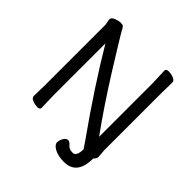

<svg xmlns="http://www.w3.org/2000/svg" viewBox="-222 -878 1182 1182"><g transform="rotate(45 369.0 -287.0)"><path d="M547 -1Q538 -15 515 -48Q323 -318 181 -557V-105L184 1Q184 17 162.5 17Q141 17 119.5 8.5Q98 0 98 -17L100 -106V-640L93 -677Q93 -696 118 -705Q143 -714 154 -714Q165 -714 173 -712.5Q181 -711 187 -701Q212 -655 329.5 -467Q447 -279 560 -123V-589L556 -695Q556 -711 578.5 -711Q601 -711 622 -702.5Q643 -694 643 -677L641 -588V-87L645 -32Q645 -20 634 -8L629 -3Q629 140 516 140Q465 140 433 122.5Q401 105 401 84.5Q401 64 413 45Q425 26 439.5 26Q454 26 468.5 44Q483 62 516 62Q530 62 539 45Q547 28 547 -1Z"/></g></svg>

Font: LXGW WenKai Lite Medium
Style: Regular
Weight: 500
Designer: LXGW / Fontworks Inc.
Foundry: LXGW / Fontworks Inc.
Version: Version 1.511; March 25, 2025